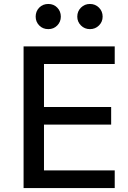

<svg xmlns="http://www.w3.org/2000/svg" viewBox="-20 -949 647 969"><path d="M559 0H99V-715H559V-626H202V-409H541V-320H202V-89H559ZM434 -802Q407 -802 388.5 -820.5Q370 -839 370 -865Q370 -892 388.5 -910.5Q407 -929 434 -929Q461 -929 479.5 -910.5Q498 -892 498 -865Q498 -839 479.5 -820.5Q461 -802 434 -802ZM224 -802Q196 -802 178 -820.5Q160 -839 160 -865Q160 -892 178 -910.5Q196 -929 224 -929Q251 -929 269 -910.5Q287 -892 287 -865Q287 -839 269 -820.5Q251 -802 224 -802Z"/></svg>

Font: Wix Madefor Text Medium
Style: Regular
Weight: 500
Designer: Dalton Maag Ltd
Foundry: Dalton Maag Ltd
Version: Version 3.100